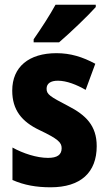

<svg xmlns="http://www.w3.org/2000/svg" viewBox="-20 -786 462 816"><path d="M387 -756V-766H216C192 -722 157 -668 123 -619V-606H231C280 -648 355 -720 387 -756ZM391 -165C391 -252 345 -297 269 -336C192 -376 178 -385 178 -409C178 -431 195 -443 226 -443C263 -443 306 -426 344 -404L385 -515C331 -544 280 -560 220 -560C103 -560 32 -502 32 -401C32 -319 72 -269 148 -233C228 -195 242 -180 242 -156C242 -128 223 -115 184 -115C136 -115 78 -134 33 -159V-21C83 1 135 10 195 10C323 10 391 -53 391 -165Z"/></svg>

Font: Noto Sans Georgian Condensed ExtraBold
Style: Regular
Weight: 800
Width: 3
Designer: Monotype Design Team, Akaki Razmadze
Foundry: Google LLC
Version: Version 2.005